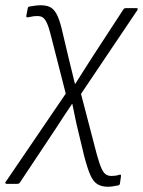

<svg xmlns="http://www.w3.org/2000/svg" viewBox="-59 -514 544 730"><path d="M351 196Q327 196 311 186Q295 176 284 150.5Q273 125 261 79L237 -21Q231 -45 226 -70.5Q221 -96 216 -119H215Q199 -96 184.5 -73.5Q170 -51 155 -28L16 181Q13 185 7 185H-34Q-37 185 -38.5 182.5Q-40 180 -37 177L191 -158L135 -377Q127 -410 119.5 -426Q112 -442 104 -447.5Q96 -453 83 -453Q73 -453 64.5 -451.5Q56 -450 47 -448Q40 -447 41 -454L46 -480Q47 -488 52 -489Q63 -491 74.5 -492.5Q86 -494 96 -494Q122 -494 136.5 -484Q151 -474 161 -450.5Q171 -427 180 -386L202 -293Q208 -268 214 -244Q220 -220 226 -195H227Q243 -220 258.5 -244.5Q274 -269 290 -294L410 -478Q413 -483 419 -483H460Q468 -483 463 -475L249 -157L309 73Q319 109 327 126.5Q335 144 344 149.5Q353 155 365 155Q373 155 380 154Q387 153 396 150Q402 149 401 156L397 184Q396 190 390 191Q380 193 370 194.5Q360 196 351 196Z"/></svg>

Font: Sofia Sans Semi Condensed Light
Style: Italic
Weight: 300
Italic angle: -9°
Version: Version 4.100